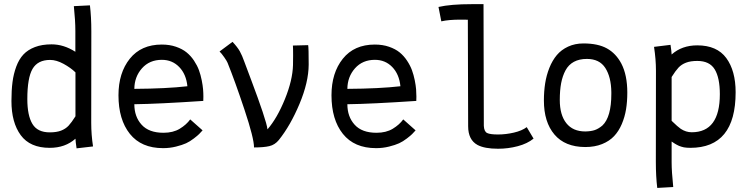

<svg xmlns="http://www.w3.org/2000/svg" viewBox="-20 -715 3663 933"><path d="M112.8 -233.4Q112.8 -153.8 137.5 -112.8Q162.1 -71.8 221.7 -71.8Q254.9 -71.8 276.9 -80.3Q298.8 -88.9 313.2 -104.2Q327.6 -119.6 346.7 -149.9V-363.3Q323.7 -385.7 288.8 -404.8Q253.9 -423.8 223.6 -423.8Q163.6 -423.8 138.2 -380.4Q112.8 -336.9 112.8 -233.4ZM423.3 -130.4V-117.7Q423.3 -60.5 432.1 -3.4L352.1 5.9Q347.2 -26.4 346.7 -41Q296.9 3.4 221.7 3.4Q126 3.4 80.8 -58.1Q35.6 -119.6 35.6 -224.1Q35.6 -276.4 40.8 -316.2Q45.9 -356 59.1 -391.6Q72.3 -427.2 93.8 -450.2Q115.2 -473.1 149.7 -486.3Q184.1 -499.5 230.5 -499.5Q290 -499.5 346.2 -463.4V-564.5Q346.2 -613.8 338.9 -685.1L417 -689Q423.8 -633.3 423.8 -562.5Z M632.8 -283.2Q788.6 -284.2 890.6 -295.9Q884.8 -354.5 850.8 -389.4Q816.9 -424.3 766.6 -424.3Q706.5 -424.3 669.9 -383.1Q633.3 -341.8 632.8 -283.2ZM766.1 -498.5Q804.2 -498.5 835.2 -487.8Q866.2 -477.1 886.7 -460.4Q907.2 -443.8 922.9 -420.2Q938.5 -396.5 946.8 -373.8Q955.1 -351.1 960.2 -325.2Q965.3 -299.3 966.8 -281.2Q968.3 -263.2 968.3 -245.6Q968.3 -228.5 967.8 -224.6Q749.5 -210 632.8 -208.5Q632.8 -147.9 668.2 -108.9Q703.6 -69.8 774.4 -69.8Q821.3 -69.8 853.5 -89.4Q885.7 -108.9 904.3 -134.8L964.4 -81.5Q953.6 -69.8 947.5 -63.5Q941.4 -57.1 922.1 -42.2Q902.8 -27.3 884.3 -18.8Q865.7 -10.3 835.4 -2.7Q805.2 4.9 772.5 4.9Q666.5 4.9 611.1 -64.5Q555.7 -133.8 555.7 -252Q555.7 -360.8 610.8 -429.7Q666 -498.5 766.1 -498.5Z M1109.9 -511.7Q1133.8 -486.3 1145.3 -465.8Q1156.7 -445.3 1167.5 -414.6Q1168.9 -410.6 1202.1 -322.3Q1235.4 -233.9 1256.3 -171.4Q1277.3 -108.9 1279.8 -86.4Q1326.7 -140.6 1364.3 -232.9Q1401.9 -325.2 1403.8 -398.9Q1404.3 -412.6 1404.3 -446.3Q1404.3 -484.9 1403.3 -493.7L1477.5 -495.6Q1480 -482.4 1480 -400.9Q1479.5 -315.4 1435.5 -210.4Q1391.6 -105.5 1335 -34.7Q1315.9 -11.2 1288.8 -4.9Q1261.7 1.5 1214.4 1.5Q1214.4 -43 1168 -182.1Q1121.6 -321.3 1085.9 -409.7Q1083 -417.5 1069.6 -436.8Q1056.2 -456.1 1046.9 -464.8Z M1668 -283.2Q1823.7 -284.2 1925.8 -295.9Q1919.9 -354.5 1886 -389.4Q1852.1 -424.3 1801.8 -424.3Q1741.7 -424.3 1705.1 -383.1Q1668.5 -341.8 1668 -283.2ZM1801.3 -498.5Q1839.4 -498.5 1870.4 -487.8Q1901.4 -477.1 1921.9 -460.4Q1942.4 -443.8 1958 -420.2Q1973.6 -396.5 1981.9 -373.8Q1990.2 -351.1 1995.4 -325.2Q2000.5 -299.3 2002 -281.2Q2003.4 -263.2 2003.4 -245.6Q2003.4 -228.5 2002.9 -224.6Q1784.7 -210 1668 -208.5Q1668 -147.9 1703.4 -108.9Q1738.8 -69.8 1809.6 -69.8Q1856.4 -69.8 1888.7 -89.4Q1920.9 -108.9 1939.5 -134.8L1999.5 -81.5Q1988.8 -69.8 1982.7 -63.5Q1976.6 -57.1 1957.3 -42.2Q1938 -27.3 1919.4 -18.8Q1900.9 -10.3 1870.6 -2.7Q1840.3 4.9 1807.6 4.9Q1701.7 4.9 1646.2 -64.5Q1590.8 -133.8 1590.8 -252Q1590.8 -360.8 1646 -429.7Q1701.2 -498.5 1801.3 -498.5Z M2272.9 -694.8H2329.6Q2329.6 -694.8 2331.1 -103.5Q2332.5 -75.7 2347.2 -68.6Q2361.8 -61.5 2399.9 -61.5Q2438 -61.5 2477.1 -70.6Q2516.1 -79.6 2539.6 -97.2L2572.8 -41.5Q2543 -17.1 2496.1 -4.6Q2449.2 7.8 2400.4 7.8Q2334.5 7.8 2300.3 -10.7Q2254.9 -35.6 2254.9 -101.6L2253.4 -619.1Q2250 -619.1 2237.8 -619.4Q2225.6 -619.6 2217.3 -619.6Q2160.6 -619.6 2124.5 -611.3L2110.8 -681.2Q2169.9 -694.8 2272.9 -694.8Z M2907.2 -105Q2950.7 -146 2950.7 -258.8Q2950.7 -258.8 2950.7 -267.6Q2949.7 -340.8 2921.4 -384.8Q2893.1 -428.7 2832 -428.7Q2794.9 -428.7 2768.8 -414.6Q2742.7 -400.4 2728 -373Q2713.4 -345.7 2706.8 -310.8Q2700.2 -275.9 2700.2 -229Q2700.2 -156.7 2731.9 -116.5Q2763.7 -76.2 2824.2 -76.2Q2852.1 -76.7 2870.4 -83Q2888.7 -89.4 2907.2 -105ZM2823.2 -0.5Q2725.6 -1 2674.3 -61.3Q2623 -121.6 2623 -226.6Q2623 -271 2629.2 -310.3Q2635.3 -349.6 2649.7 -385.5Q2664.1 -421.4 2685.8 -447.3Q2707.5 -473.1 2740.7 -488.5Q2773.9 -503.9 2815.4 -503.9Q2885.7 -503.9 2929.4 -479.7Q2973.1 -455.6 2999.5 -405.8Q3028.3 -350.1 3028.3 -265.1Q3028.3 -221.2 3022.2 -183.8Q3016.1 -146.5 3001.5 -112.1Q2986.8 -77.6 2964.1 -53.5Q2941.4 -29.3 2905.8 -14.9Q2870.1 -0.5 2824.2 -0.5Z M3478 -257.3Q3478 -336.9 3453.1 -377.9Q3428.2 -418.9 3368.7 -418.9Q3335.4 -418.9 3313.5 -410.4Q3291.5 -401.9 3277.1 -386.5Q3262.7 -371.1 3243.7 -340.8V-127.9Q3274.4 -98.1 3288.1 -88.9Q3313.5 -72.3 3341.3 -72.3Q3478 -72.3 3478 -257.3ZM3167.5 -360.8V-372.6Q3167.5 -426.3 3158.2 -487.3L3238.3 -497.1Q3243.2 -464.8 3243.7 -450.2Q3293.5 -494.6 3368.2 -494.6Q3463.9 -494.6 3509.3 -432.9Q3554.7 -371.1 3554.7 -266.6Q3554.7 3.4 3334.5 3.4Q3325.7 3.4 3317.4 2.7Q3309.1 2 3303.2 1Q3297.4 0 3290.3 -2.4Q3283.2 -4.9 3279.8 -6.1Q3276.4 -7.3 3269.8 -11Q3263.2 -14.6 3261 -15.9Q3258.8 -17.1 3252 -21.7Q3245.1 -26.4 3243.7 -27.3V73.7Q3243.7 118.2 3251.5 193.8L3173.8 198.2Q3167 142.6 3167 71.3Z"/></svg>

Font: FantasqueSansM Nerd Font
Style: Regular
Weight: 400
Monospace: yes
Designer: Jany Belluz
Version: Version 1.8.0 ; ttfautohint (v1.8.2);Nerd Fonts 3.4.0